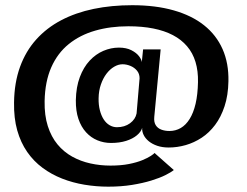

<svg xmlns="http://www.w3.org/2000/svg" viewBox="-20 -702 948 738"><path d="M396 15.5Q445.5 15.5 487.2 8.8Q529 2 561.5 -8Q594 -18 616 -29Q638 -40 648 -48.5L574 -114Q571.5 -110.5 559.8 -102.8Q548 -95 526.8 -86.2Q505.5 -77.5 475.2 -71.5Q445 -65.5 404.5 -65.5Q365 -65.5 327.5 -73.8Q290 -82 257.5 -100Q225 -118 201 -147Q177 -176 163.8 -217.2Q150.5 -258.5 151.5 -313.5Q153 -388.5 177 -443Q201 -497.5 244.2 -532.5Q287.5 -567.5 345.8 -584.2Q404 -601 473.5 -601Q526.5 -601 569.2 -592.5Q612 -584 644.5 -567Q677 -550 699 -524.2Q721 -498.5 731.5 -463.8Q742 -429 741 -386Q740 -338.5 731.8 -303.2Q723.5 -268 709 -244.8Q694.5 -221.5 674.8 -210Q655 -198.5 631 -198.5Q614 -198.5 600 -203.8Q586 -209 578.5 -221Q571 -233 573 -253L597.5 -512H530L525 -463Q524.5 -472.5 514.5 -485.8Q504.5 -499 485 -509Q465.5 -519 437 -519Q406.5 -519 377.2 -506.5Q348 -494 324.5 -468.8Q301 -443.5 286.8 -405.5Q272.5 -367.5 271.5 -317Q271 -275.5 281.5 -244.8Q292 -214 310.8 -193.5Q329.5 -173 354.2 -162.8Q379 -152.5 406.5 -152.5Q439.5 -152.5 464.8 -160.5Q490 -168.5 506 -181.8Q522 -195 526.5 -210.5Q525.5 -197 532 -183.5Q538.5 -170 552 -159Q565.5 -148 584.8 -141.5Q604 -135 628.5 -135Q661 -135 693.5 -144.2Q726 -153.5 755 -172.5Q784 -191.5 806.8 -221.8Q829.5 -252 843.2 -293.8Q857 -335.5 858 -389.5Q859.5 -459 835.5 -513.2Q811.5 -567.5 764.2 -605Q717 -642.5 647.5 -662.2Q578 -682 488 -682Q409 -682 340 -667.8Q271 -653.5 215.2 -624.2Q159.5 -595 119.2 -550.2Q79 -505.5 57 -445Q35 -384.5 34 -308Q33 -248 46.2 -201Q59.5 -154 84.5 -118Q109.5 -82 143.8 -56.8Q178 -31.5 218.8 -15.5Q259.5 0.5 304.8 8Q350 15.5 396 15.5ZM429.5 -213Q414.5 -213 401.2 -220.8Q388 -228.5 378.5 -243.2Q369 -258 363.8 -278.5Q358.5 -299 359 -324.5Q359.5 -353.5 367.8 -377.2Q376 -401 389.2 -418.5Q402.5 -436 418.8 -445.5Q435 -455 451 -455Q466 -455 481.2 -448.8Q496.5 -442.5 506.5 -430.5Q516.5 -418.5 516.5 -401L505 -266Q500.5 -243.5 479.8 -228.2Q459 -213 429.5 -213Z"/></svg>

Font: Anybody UltraCondensed Thin SemiBold
Style: Regular
Weight: 600
Version: Version 1.111